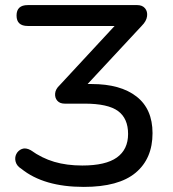

<svg xmlns="http://www.w3.org/2000/svg" viewBox="-20 -725 678 754"><path d="M309 9Q152 9 64 -62Q46 -73 41.5 -89.5Q37 -106 44 -120Q51 -134 66 -140Q81 -146 101 -135Q144 -104 193 -89.5Q242 -75 303 -75Q395 -75 439 -106.5Q483 -138 483 -199Q483 -260 443.5 -289Q404 -318 312 -318H234Q215 -318 205 -329.5Q195 -341 196.5 -358Q198 -375 214 -390L430 -623H89Q45 -623 45 -664Q45 -705 89 -705H519Q539 -705 549.5 -692.5Q560 -680 557.5 -661Q555 -642 537 -624L324 -395H340Q453 -395 516 -346Q579 -297 579 -202Q579 -102 512.5 -46.5Q446 9 309 9Z"/></svg>

Font: Chiron GoRound TC
Style: Regular
Weight: 400
Designer: Ryoko NISHIZUKA 西塚涼子 (kana, bopomofo & ideographs); Paul D. Hunt (Latin, Greek & Cyrillic); Sandoll Communications 산돌커뮤니
Foundry: Adobe
Version: Version 1.000;hotconv 1.1.1;makeotfexe 2.6.0